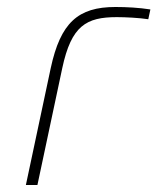

<svg xmlns="http://www.w3.org/2000/svg" viewBox="-20 -529 450 549"><path d="M314 -480C339 -480 378 -478 404 -474L410 -502C378 -507 343 -509 310 -509C203 -509 153 -464 125 -334L54 0H87L158 -334C184 -456 227 -480 314 -480Z"/></svg>

Font: LT Wave Text Thin Italic
Style: Regular
Weight: 100
Designer: Daniel Lyons
Version: Version 2.5 (Glyphs App)